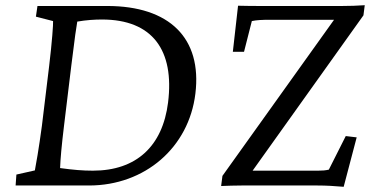

<svg xmlns="http://www.w3.org/2000/svg" viewBox="-20 -713 1422 738"><path d="M392 -690H124L118 -649L184 -632C185 -622 180 -552 169 -460L141 -229C130 -146 117 -72 114 -58L43 -42L40 0H322C537 0 706 -146 731 -353C757 -566 632 -690 392 -690ZM211 -67C212 -100 217 -155 226 -229L254 -460C268 -575 273 -606 277 -630C312 -636 344 -638 372 -638C566 -638 651 -520 626 -319C605 -151 504 -57 337 -57C298 -57 262 -60 211 -67ZM830 2C857 1 880 0 909 0H1200C1235 0 1265 2 1301 5L1351 -185L1309 -190L1244 -61C1232 -58 1219 -57 1203 -57H951L1377 -654L1382 -693C1354 -691 1324 -690 1295 -690H987C958 -690 929 -690 895 -691L875 -514H918L948 -632C967 -636 988 -637 1018 -637H1264L835 -37Z"/></svg>

Font: TPK Tissa Web
Style: Italic
Weight: 400
Italic angle: -7°
Designer: Jacques Le Bailly, Suppakit Chalermlarp | Katatrad Co.,Ltd.
Foundry: Jacques Le Bailly, Cadson Demak Co.,Ltd.
Version: Version 5.000;Glyphs 3.1.2 (3151)